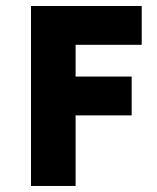

<svg xmlns="http://www.w3.org/2000/svg" viewBox="-20 -615 520 635"><path d="M448.7 -466.8V-595.2H82.5V0H230V-233.4H415.5V-361.8H230V-466.8Z"/></svg>

Font: Now Black
Style: Regular
Weight: 400
Designer: Alfredo Marco Pradil
Foundry: Alfredo Marco Pradil
Version: Version 1.200;hotconv 1.0.109;makeotfexe 2.5.65596